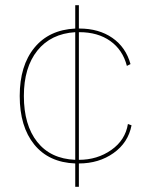

<svg xmlns="http://www.w3.org/2000/svg" viewBox="-20 -620 577 740"><path d="M284 10V100H270V10Q168 6 112 -63Q56 -132 56 -250Q56 -367 112.5 -436Q169 -505 270 -510V-600H284V-510H286Q361 -510 413 -474Q465 -438 483 -373L469 -366Q453 -428 405 -462Q357 -496 286 -496H284V-4Q355 -4 409 -42Q463 -80 473 -142L487 -137Q474 -70 417.5 -30Q361 10 284 10ZM270 -4V-496Q176 -490 124 -425Q72 -360 72 -250Q72 -138 123.5 -73Q175 -8 270 -4Z"/></svg>

Font: Work Sans Thin
Style: Regular
Weight: 260
Designer: Wei Huang
Foundry: Wei Huang
Version: Version 1.500